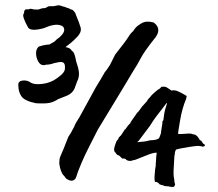

<svg xmlns="http://www.w3.org/2000/svg" viewBox="-20 -694 843 742"><path d="M612 -235Q614 -248 615 -256.5Q616 -265 625 -293V-297Q621 -293 618 -288.5Q615 -284 611 -279Q607 -274 604 -270Q575 -233 571.5 -226.5Q568 -220 559 -207Q559 -207 516 -150Q511 -146 511 -145Q511 -144 515.5 -145Q520 -146 526 -146L536 -147Q541 -147 561 -152Q582 -152 592 -158Q596 -159 602 -179Q602 -184 605 -201Q608 -218 608 -226Q612 -228 612 -234ZM158 -444Q133 -435 122 -470Q114 -500 130 -514Q148 -520 159.5 -521Q171 -522 172.5 -522.5Q174 -523 176 -525Q181 -528 190 -533Q203 -546 209 -549Q233 -570 227 -585Q225 -593 214 -596Q192 -604 149 -585Q100 -572 89 -587Q63 -633 72 -642Q74 -642 73 -648Q75 -659 84 -658H91Q97 -662 108 -658Q125 -656 131 -658L143 -662Q156 -662 161 -666Q166 -670 171 -670Q176 -670 180 -670Q185 -669 197 -672Q209 -675 214 -672L227 -668Q230 -668 234 -666Q238 -664 239.5 -663.5Q241 -663 243.5 -662.5Q246 -662 249 -661Q248 -660 250 -659Q252 -658 260 -656Q272 -646 274 -635Q286 -607 291.5 -588Q297 -569 274 -547Q272 -546 266 -539Q257 -530 233 -512Q253 -509 258 -497Q260 -497 264 -492Q270 -482 274 -458L282 -432Q290 -401 278 -379L271 -360Q264 -335 238 -324L205 -311Q188 -300 172 -296.5Q156 -293 119 -295Q75 -304 63 -321.5Q51 -339 51 -363Q48 -383 74 -383Q88 -383 100 -374Q115 -366 145.5 -370Q176 -374 200 -391.5Q224 -409 227 -417Q232 -423 231 -438Q230 -453 219 -454Q213 -456 189 -450Q173 -444 158 -444ZM555 -610H559Q562 -609 567 -608.5Q572 -608 574 -607Q605 -584 582 -551Q538 -496 524.5 -470Q511 -444 494 -418Q487 -405 358 -193L327 -132Q290 -60 273 -6Q261 13 237 -3Q236 -4 235 -4.5Q234 -5 233 -7Q232 -9 230.5 -11Q229 -13 226 -16Q214 -28 209 -62Q209 -80 213 -89Q224 -113 244 -165Q253 -177 267 -205Q272 -219 287 -241L350 -356Q370 -388 385 -415Q391 -421 405 -443L425 -483Q467 -536 476 -551Q485 -566 495 -574Q496 -577 503 -585.5Q510 -594 525 -603Q540 -612 555 -610ZM423 -107 421 -115Q420 -123 431 -150L436 -155Q436 -156 437.5 -158.5Q439 -161 440 -164Q443 -165 444 -168Q446 -168 451 -176Q460 -189 462 -193Q465 -194 467.5 -198.5Q470 -203 476 -210Q482 -217 484 -218Q482 -218 489 -228Q490 -230 498.5 -241.5Q507 -253 509 -257L516 -264L529 -282L548 -303Q550 -309 562 -321Q563 -324 577 -336.5Q591 -349 598 -352Q603 -357 603 -358Q604 -359 611 -359Q618 -359 621 -358Q624 -357 643 -344Q645 -345 654 -345Q665 -345 700 -324Q703 -324 699 -311Q684 -276 676 -229Q668 -182 668 -177Q669 -176 680 -176L711 -178Q720 -178 726 -175Q737 -175 746 -163Q746 -160 750 -158Q750 -154 753 -152L758 -150L765 -139Q772 -136 772 -132.5Q772 -129 764 -127Q750 -132 732 -129Q714 -126 710 -126Q668 -119 660 -116L656 -106Q656 -95 654 -92Q649 -21 651.5 -11Q654 -1 654 9Q656 12 656 18Q658 20 654 25Q653 29 644.5 28.5Q636 28 631 26Q614 26 610 22Q605 22 596 18Q596 16 591 12.5Q586 9 584 9H579Q577 3 577 -8Q579 -43 582 -55V-64Q583 -67 583 -75L584 -92Q587 -104 584 -104Q571 -104 542 -92Q513 -80 509.5 -79Q506 -78 504 -77Q500 -75 495 -75Q480 -68 467 -77Q467 -80 461 -81Q455 -82 454.5 -81Q454 -80 449.5 -84Q445 -88 442.5 -91Q440 -94 434 -95L428 -101Q428 -104 423 -107Z"/></svg>

Font: Caveat Brush
Style: Regular
Weight: 400
Designer: Pablo Impallari
Foundry: Creative Lab NY
Version: Version 1.096; ttfautohint (v1.3)